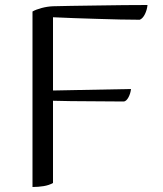

<svg xmlns="http://www.w3.org/2000/svg" viewBox="-20 -741 652 768"><path d="M192 -9Q176 0 154.5 3.5Q133 7 110 7V-695Q124 -703 146.5 -709Q169 -715 192 -716Q216 -717 263.5 -717.5Q311 -718 366 -719Q421 -720 476 -720.5Q531 -721 570 -721Q568 -701 559.5 -684Q551 -667 539 -662Q504 -662 460 -663Q416 -664 369 -665.5Q322 -667 276 -668.5Q230 -670 192 -672V-379L504 -385Q502 -367 494 -352Q486 -337 476 -335Q404 -336 334 -336Q264 -336 192 -338Z"/></svg>

Font: Gotu
Style: Regular
Weight: 400
Designer: Sarang Kulkarni & Kailash Malviya
Foundry: Ek Type
Version: Version 2.320;hotconv 1.0.109;makeotfexe 2.5.65596; ttfautoh